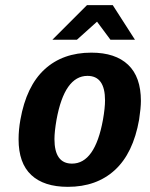

<svg xmlns="http://www.w3.org/2000/svg" viewBox="-20 -714 580 744"><path d="M52 -174Q52 -211 59 -250Q82 -380 152.5 -445Q223 -510 334 -510Q427 -510 476.5 -463Q526 -416 526 -323Q526 -296 519 -250Q496 -120 425 -55Q354 10 243 10Q150 10 101 -36Q52 -82 52 -174ZM379 -250Q387 -296 387 -325Q387 -420 319 -420Q230 -420 199 -250Q191 -204 191 -175Q191 -80 259 -80Q348 -80 379 -250ZM183 -560 317 -694H417L503 -560H408L356 -630L278 -560Z"/></svg>

Font: Scada
Style: Bold Italic
Weight: 700
Italic angle: -10°
Version: Version 4.000